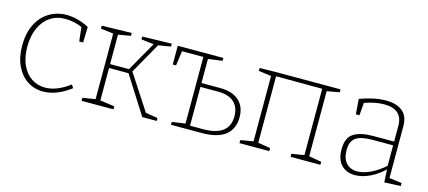

<svg xmlns="http://www.w3.org/2000/svg" viewBox="-47 -904 2868 1286"><g transform="rotate(15 1387.5 -261.5)"><path d="M462 -67Q364 7 271 7Q211 7 162.5 -24.5Q114 -56 86 -115Q58 -174 58 -254Q58 -342 89.5 -404Q121 -466 175 -498Q229 -530 295 -530Q330 -530 372.5 -519Q415 -508 450 -488L447 -380H420L409 -477Q354 -502 291 -502Q232 -502 187.5 -472Q143 -442 118 -386.5Q93 -331 93 -257Q93 -184 117 -131Q141 -78 183 -50Q225 -22 278 -22Q318 -22 361 -39Q404 -56 447 -89Z M816 -278 975 -34 1059 -20V0H959L794 -260H659V-35L759 -21V0H538V-21L626 -35V-490L538 -501V-521L745 -526V-506L659 -491V-287H790L906 -491L819 -501V-521L1023 -526V-506L937 -492Z M1412 -323Q1497 -323 1543 -282Q1589 -241 1589 -166Q1589 -87 1535.5 -43.5Q1482 0 1371 0H1158V-20L1250 -33V-495H1102L1088 -393H1065V-523H1381V-503L1283 -490V-323ZM1373 -27Q1554 -27 1554 -164Q1554 -227 1516.5 -261.5Q1479 -296 1406 -296H1283V-27Z M2194 -523V-503L2107 -487V-36L2194 -21V0H1987V-21L2074 -35V-495L1754 -496V-35L1840 -21V0H1633V-21L1721 -36V-489L1633 -501V-521L1746 -523Z M2664 -34 2751 -23V-2L2638 3L2633 -86Q2588 -42 2535.5 -17.5Q2483 7 2434 7Q2375 7 2339.5 -30Q2304 -67 2304 -137Q2304 -218 2351 -248Q2398 -278 2486 -278H2631V-387Q2631 -502 2503 -502Q2443 -502 2368 -476L2361 -388H2336L2328 -493Q2428 -530 2508 -530Q2582 -530 2623 -496.5Q2664 -463 2664 -393ZM2442 -21Q2484 -21 2534 -44.5Q2584 -68 2631 -110V-252H2490Q2408 -252 2373 -227Q2338 -202 2338 -141Q2338 -82 2366.5 -51.5Q2395 -21 2442 -21Z"/></g></svg>

Font: Bitter Pro ExtraLight
Style: Regular
Weight: 275
Designer: Sol Matas, and Bitter project Authors
Foundry: Sol Matas
Version: Version 1.010